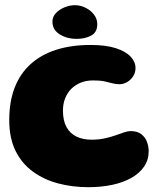

<svg xmlns="http://www.w3.org/2000/svg" viewBox="-20 -702 656 758"><path d="M328.5 37Q265.5 37 209.2 22Q153 7 109.5 -24.8Q66 -56.5 41.2 -106.8Q16.5 -157 16.5 -228Q16.5 -301 38 -356.2Q59.5 -411.5 101 -449Q142.5 -486.5 202 -505.5Q261.5 -524.5 337.5 -524.5Q398 -524.5 437.2 -511.8Q476.5 -499 495.8 -478.2Q515 -457.5 515 -433.5Q515 -415.5 505.8 -401Q496.5 -386.5 482 -378Q467.5 -369.5 451.5 -369.5Q437 -369.5 423.5 -373.2Q410 -377 392.5 -380.8Q375 -384.5 347.5 -384.5Q321 -384.5 299.5 -376Q278 -367.5 262 -351.8Q246 -336 237.2 -314Q228.5 -292 228.5 -265.5Q228.5 -226 242.5 -200.5Q256.5 -175 281.8 -162.8Q307 -150.5 342 -150.5Q369 -150.5 392.5 -155.5Q416 -160.5 435.5 -167.5Q455 -174.5 470 -179.5Q485 -184.5 495 -184.5Q522.5 -184.5 538.2 -172Q554 -159.5 560.5 -141.2Q567 -123 567 -105.5Q567 -71 549 -44.5Q531 -18 498.8 0.2Q466.5 18.5 423 27.8Q379.5 37 328.5 37ZM281.5 -548.5Q245 -548.5 216 -566.2Q187 -584 187 -617Q187 -635.5 200.5 -650Q214 -664.5 234.5 -673Q255 -681.5 275.5 -681.5Q297.5 -681.5 318 -671.2Q338.5 -661 351.2 -644.2Q364 -627.5 364 -606.5Q364 -574.5 340 -561.5Q316 -548.5 281.5 -548.5Z"/></svg>

Font: Gluten Thin
Style: Bold
Weight: 700
Version: Version 1.300